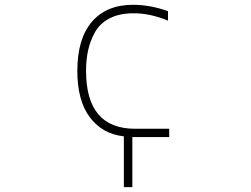

<svg xmlns="http://www.w3.org/2000/svg" viewBox="-20 -555 1040 794"><path d="M492.2 8.8Q403.3 -1 351.6 -69.8Q299.8 -138.7 299.8 -261.7Q299.8 -394.5 359.9 -464.8Q419.9 -535.2 530.3 -535.2Q600.6 -535.2 674.8 -508.8V-469.7Q598.6 -501 530.3 -500Q473.6 -500 433.1 -479Q392.6 -458 372.6 -421.4Q352.5 -384.8 344.2 -346.2Q335.9 -307.6 335.9 -261.7Q335.9 -22.5 539.1 -22.5H679.7V11.7H539.1Q536.1 11.7 529.3 11.7Q528.3 10.7 527.3 10.7V218.8H492.2Z"/></svg>

Font: GenEi Gothic M ExtraLight
Style: Regular
Weight: 200
Designer: o_tamon (Modified); [Source Han Sans]
Ryoko NISHIZUKA  (kana & ideographs); Paul D. Hunt (Latin, Greek & Cyrillic); Wenl
Version: Version 1.1a;Original Version 1.004